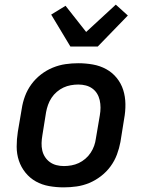

<svg xmlns="http://www.w3.org/2000/svg" viewBox="-20 -801 640 829"><path d="M255 8Q223 8 192 2.5Q161 -3 135 -17.5Q109 -32 90 -55.5Q71 -79 61.5 -107.5Q52 -136 52 -168Q52 -200 57 -232L74 -332Q78 -359 88 -386Q98 -413 115.5 -437Q133 -461 157 -479.5Q181 -498 208 -509Q235 -520 262.5 -524Q290 -528 318 -528Q350 -528 381 -522.5Q412 -517 438.5 -502.5Q465 -488 484 -464.5Q503 -441 512 -412.5Q521 -384 521.5 -352Q522 -320 516 -288L500 -188Q495 -161 485 -134Q475 -107 457.5 -83Q440 -59 416 -40.5Q392 -22 365.5 -11Q339 0 311 4Q283 8 255 8ZM256 -84Q272 -84 288.5 -87Q305 -90 320 -97Q335 -104 348.5 -115.5Q362 -127 371.5 -141.5Q381 -156 386.5 -171.5Q392 -187 394 -203L411 -303Q414 -320 414 -336.5Q414 -353 410.5 -368.5Q407 -384 399 -397Q391 -410 378.5 -419Q366 -428 350.5 -432Q335 -436 318 -436Q302 -436 285.5 -433Q269 -430 254 -423Q239 -416 225.5 -404.5Q212 -393 202.5 -378.5Q193 -364 187.5 -348.5Q182 -333 179 -317L163 -217Q160 -200 159.5 -183.5Q159 -167 162.5 -151.5Q166 -136 174.5 -123Q183 -110 195.5 -101Q208 -92 223.5 -88Q239 -84 256 -84ZM284 -600 201 -738 263 -776 352 -663 480 -781 532 -734 402 -600Z"/></svg>

Font: Iosevka SmBd Ex Obl
Style: Regular
Weight: 600
Width: 7
Italic angle: -9°
Monospace: yes
Designer: Belleve Invis
Foundry: Belleve Invis
Version: Version 32.5.0; ttfautohint (v1.8.4)